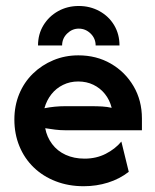

<svg xmlns="http://www.w3.org/2000/svg" viewBox="-20 -616 523 648"><path d="M262.5 12.5Q211.1 12.5 168.1 -4.2Q125 -20.8 93.8 -51Q62.5 -81.2 45.5 -122.6Q28.5 -163.9 28.5 -212.5Q28.5 -259 44.8 -298.6Q61.1 -338.2 91 -367.4Q120.8 -396.5 160.1 -412.8Q199.3 -429.2 244.4 -429.2Q305.6 -429.2 353.8 -401.4Q402.1 -373.6 430.6 -325.3Q459 -277.1 459 -216V-176.4H200Q182.6 -176.4 166 -178.5Q149.3 -180.6 132.6 -183.3Q138.2 -153.5 155.9 -129.9Q173.6 -106.2 201.7 -93.4Q229.9 -80.6 265.3 -80.6Q304.9 -80.6 336.8 -96.9Q368.8 -113.2 389.6 -138.2L414.6 -36.1Q383.3 -11.8 344.4 0.3Q305.6 12.5 262.5 12.5ZM129.9 -250.7Q147.2 -254.2 164.9 -255.9Q182.6 -257.6 200 -257.6H289.6Q308.3 -257.6 325 -256.6Q341.7 -255.6 356.9 -252.1Q350 -279.2 334 -299Q318.1 -318.8 295.1 -329.9Q272.2 -341 243.8 -341Q216 -341 192.7 -329.5Q169.4 -318.1 153.5 -297.9Q137.5 -277.8 129.9 -250.7ZM108.3 -462.5Q108.3 -500.7 126.7 -530.9Q145.1 -561.1 176.4 -578.5Q207.6 -595.8 245.8 -595.8Q284 -595.8 315.6 -578.5Q347.2 -561.1 365.3 -530.9Q383.3 -500.7 383.3 -462.5H302.8Q302.8 -486.1 285.8 -502.8Q268.7 -519.4 245.8 -519.4Q223.6 -519.4 206.6 -502.8Q189.6 -486.1 189.6 -462.5Z"/></svg>

Font: Afacad Flux SemiBold
Style: Regular
Weight: 600
Designer: Kristian Moeller
Foundry: Dicotype
Version: Version 1.100